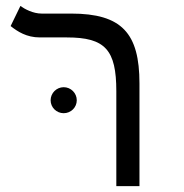

<svg xmlns="http://www.w3.org/2000/svg" viewBox="-20 -632 626 652"><path d="M453.6 -348.6C453.6 -519.5 393.6 -585.9 221.2 -585.9H121.1C92.3 -585.9 64 -601.1 49.3 -611.8L16.1 -543.5C39.6 -524.9 70.3 -504.9 115.2 -504.9H207C337.4 -504.9 375 -462.9 375 -322.3V0H453.6ZM196.3 -247.6C220.7 -247.6 240.7 -267.1 240.7 -291.5C240.7 -315.9 220.7 -335.9 196.3 -335.9C171.9 -335.9 151.9 -315.9 151.9 -291.5C151.9 -267.1 171.9 -247.6 196.3 -247.6Z"/></svg>

Font: Cascadia Mono PL SemiLight
Style: Regular
Weight: 350
Monospace: yes
Designer: Aaron Bell
Foundry: Saja Typeworks
Version: Version 2404.023